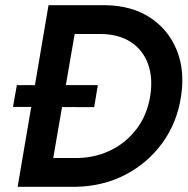

<svg xmlns="http://www.w3.org/2000/svg" viewBox="-20 -720 723 740"><path d="M30 -308 343 -307 357 -392H45ZM167 -700 48 0H166L287 -700ZM272 0Q378 -2 464 -47Q550 -92 606.5 -170Q663 -248 678 -350Q693 -449 661 -527.5Q629 -606 558 -652.5Q487 -699 384 -700H238L218 -589H369Q439 -588 485 -557.5Q531 -527 550.5 -473.5Q570 -420 559 -350Q547 -277 507.5 -224.5Q468 -172 410 -142.5Q352 -113 281 -111H138L118 0Z"/></svg>

Font: Jost Medium
Style: Italic
Weight: 500
Italic angle: -5°
Version: Version 3.710